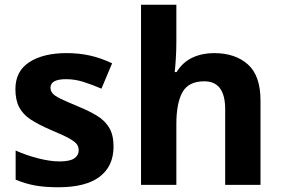

<svg xmlns="http://www.w3.org/2000/svg" viewBox="-20 -780 1194 810"><path d="M459 -162Q459 -79 400.5 -34.5Q342 10 226 10Q169 10 128 2.5Q87 -5 46 -22V-145Q90 -125 141 -112Q192 -99 231 -99Q275 -99 293.5 -112Q312 -125 312 -146Q312 -160 304.5 -171Q297 -182 272 -196Q247 -210 194 -232Q143 -254 110 -275.5Q77 -297 61 -327.5Q45 -358 45 -404Q45 -480 104 -518Q163 -556 261 -556Q312 -556 358 -546Q404 -536 453 -513L408 -406Q368 -423 332 -434.5Q296 -446 259 -446Q193 -446 193 -410Q193 -397 201.5 -386.5Q210 -376 234.5 -364Q259 -352 307 -332Q354 -313 388 -292.5Q422 -272 440.5 -241.5Q459 -211 459 -162Z M724 -605Q724 -565 721.5 -528Q719 -491 717 -476H725Q751 -518 792 -537Q833 -556 883 -556Q972 -556 1025.5 -508.5Q1079 -461 1079 -356V0H930V-319Q930 -437 842 -437Q775 -437 749.5 -390.5Q724 -344 724 -257V0H575V-760H724Z"/></svg>

Font: Noto Sans Bamum
Style: Bold
Weight: 700
Designer: Monotype Design Team
Foundry: Monotype Imaging Inc.
Version: Version 2.002; ttfautohint (v1.8.4.7-5d5b)